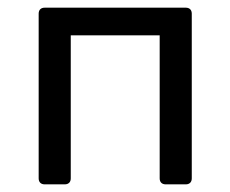

<svg xmlns="http://www.w3.org/2000/svg" viewBox="-20 -482 602 502"><path d="M81.1 -446.3V-15.6C81.1 -5.9 86.9 0 96.7 0H149.4C159.2 0 165 -5.9 165 -15.6V-389.6H397.5V-15.6C397.5 -5.9 403.3 0 413.1 0H465.8C475.6 0 481.4 -5.9 481.4 -15.6V-446.3C481.4 -456.1 475.6 -461.9 465.8 -461.9H96.7C86.9 -461.9 81.1 -456.1 81.1 -446.3Z"/></svg>

Font: Ed Sans Neue
Style: Regular
Weight: 400
Designer: Stephen Hutchings
Version: Version 1.004;PS 001.004;hotconv 1.0.88;makeotf.lib2.5.64775